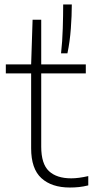

<svg xmlns="http://www.w3.org/2000/svg" viewBox="-20 -828 419 857"><path d="M292 9Q210.5 9 164.8 -32.8Q119 -74.5 119 -166V-500.5H6V-540.5H119L125.5 -740H164V-540.5H363V-500.5H164V-173.5Q164 -96.5 198.5 -64.2Q233 -32 298 -32Q330.5 -32 374 -42V-0.5Q351.5 5 332.2 7Q313 9 292 9ZM252.5 -590Q258.5 -643 260.2 -701.8Q262 -760.5 262 -808H300.5Q300.5 -758.5 296.2 -700.5Q292 -642.5 281 -590Z"/></svg>

Font: Encode Sans Semi Expanded ExtraLight
Style: Regular
Weight: 200
Width: 6
Designer: Multiple Designers
Foundry: Impallari Type
Version: Version 3.000; ttfautohint (v1.8.3) -l 8 -r 50 -G 200 -x 14 